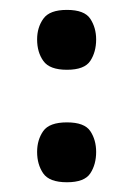

<svg xmlns="http://www.w3.org/2000/svg" viewBox="-20 -400 270 388"><path d="M115.3 -31.7Q79.7 -31.7 67.3 -49.7Q55 -67.7 55 -93Q55 -117.3 67.3 -135Q79.7 -152.7 115.3 -152.7Q150.7 -152.7 162.5 -135Q174.3 -117.3 174.3 -93Q174.3 -67.7 162.5 -49.7Q150.7 -31.7 115.3 -31.7ZM115.3 -259Q80.3 -259 67.7 -276.7Q55 -294.3 55 -320.3Q55 -344.7 67.7 -362.3Q80.3 -380 115.3 -380Q150.7 -380 162.5 -362Q174.3 -344 174.3 -320.3Q174.3 -295 162.5 -277Q150.7 -259 115.3 -259Z"/></svg>

Font: Darker Grotesque Light
Style: Regular
Weight: 300
Designer: Gabriel Lam
Foundry: TypeRant
Version: Version 1.000;gftools[0.9.28]